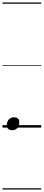

<svg xmlns="http://www.w3.org/2000/svg" viewBox="-20 -1030 353 1550"><path d="M79 21Q58 21 46.5 10.5Q35 0 35 -17Q35 -47 50.5 -65Q66 -83 92 -83Q113 -83 124.5 -73Q136 -63 136 -45Q136 -16 121 2.5Q106 21 79 21ZM0 490H313V500H0ZM0 -20H313V0H0ZM0 -505H313V-500H0ZM0 -1010H313V-1000H0Z"/></svg>

Font: Playwrite US Trad Guides
Style: Regular
Weight: 400
Designer: Veronika Burian, José Scaglione
Foundry: TypeTogether
Version: Version 1.003